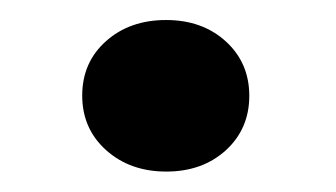

<svg xmlns="http://www.w3.org/2000/svg" viewBox="-20 -420 329 188"><path d="M142.8 -252Q107.4 -252 84 -272.9Q60.5 -293.9 60.5 -326.4Q60.5 -358.9 83.7 -379.6Q106.9 -400.4 142.6 -400.4Q178.2 -400.4 201.2 -379.4Q224.1 -358.4 224.1 -326.2Q224.1 -293.9 201.2 -272.9Q178.2 -252 142.8 -252Z"/></svg>

Font: Yantramanav Black
Style: Regular
Weight: 900
Version: Version 1.001;PS 1.0;hotconv 1.0.72;makeotf.lib2.5.5900; ttf